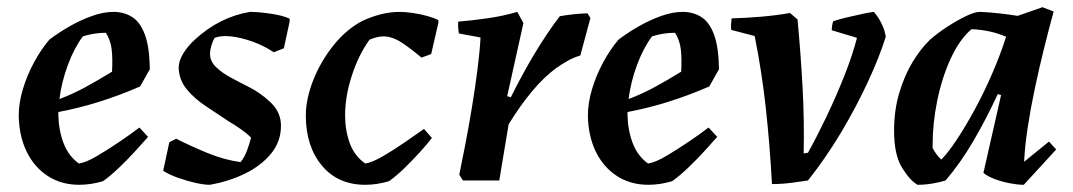

<svg xmlns="http://www.w3.org/2000/svg" viewBox="-20 -501 2978 533"><path d="M200 12Q150 12 112.5 -12.5Q75 -37 54 -80Q33 -123 32 -180Q32 -215 43.5 -253.5Q55 -292 74.5 -328Q94 -364 117 -391Q142 -410 172.5 -427.5Q203 -445 235 -456.5Q267 -468 295 -468Q324 -468 346.5 -454Q369 -440 382 -405.5Q395 -371 396 -309L369 -261Q254 -211 142 -190Q142 -185 142 -181Q143 -139 156.5 -103.5Q170 -68 199 -47Q219 -50 249.5 -68Q280 -86 312.5 -108Q345 -130 367 -147L391 -121Q377 -105 356 -82Q335 -59 311 -36Q287 -13 266 2Q232 12 200 12ZM210 -400Q186 -368 168.5 -321Q151 -274 145 -226Q182 -240 217 -259Q252 -278 291 -302Q293 -339 290 -364Q287 -389 274 -410Q241 -410 210 -400Z M562 12Q546 12 522 6.5Q498 1 474 -7.5Q450 -16 433 -27L450 -106L469 -116Q508 -96 555.5 -76.5Q603 -57 648 -51Q659 -65 666 -84Q673 -103 677 -119Q665 -131 648.5 -142.5Q632 -154 615 -164Q585 -184 552.5 -205.5Q520 -227 498.5 -253Q477 -279 476 -313Q476 -332 489 -353Q502 -374 522 -392Q590 -454 674 -468Q697 -468 731.5 -463Q766 -458 784 -449V-441L768 -367L740 -356Q713 -374 681 -385.5Q649 -397 621 -400Q595 -403 576 -396Q570 -386 566.5 -373.5Q563 -361 563 -352Q563 -331 579.5 -315Q596 -299 621 -285.5Q646 -272 670 -260Q704 -243 732 -216Q760 -189 760 -152Q760 -108 732.5 -74.5Q705 -41 660 -19Q615 3 562 12Z M994 12Q918 12 873.5 -41.5Q829 -95 829 -180Q829 -227 850 -279.5Q871 -332 906.5 -376Q942 -420 986 -443Q1040 -468 1090 -468Q1105 -468 1126 -465Q1147 -462 1166.5 -456.5Q1186 -451 1197 -445V-438L1177 -351L1150 -341Q1122 -365 1095.5 -382.5Q1069 -400 1044 -400Q1028 -400 1006 -391Q976 -350 957 -292Q938 -234 938 -181Q938 -139 951 -103.5Q964 -68 994 -47Q1013 -50 1042.5 -67Q1072 -84 1103 -105.5Q1134 -127 1157 -143L1179 -118Q1166 -101 1146 -79Q1126 -57 1103.5 -35Q1081 -13 1060 2Q1026 12 994 12Z M1265 0 1255 -16Q1262 -50 1271.5 -99Q1281 -148 1290 -202.5Q1299 -257 1305.5 -308Q1312 -359 1314 -397L1254 -408Q1251 -423 1252 -441Q1291 -444 1335 -450.5Q1379 -457 1416 -468L1433 -437L1388 -234L1398 -231Q1432 -299 1465.5 -354.5Q1499 -410 1534 -456Q1574 -463 1611 -464L1619 -451L1591 -347Q1574 -342 1557.5 -333Q1541 -324 1524 -312Q1490 -287 1457 -247.5Q1424 -208 1392 -156L1366 0Z M1780 12Q1730 12 1692.5 -12.5Q1655 -37 1634 -80Q1613 -123 1612 -180Q1612 -215 1623.5 -253.5Q1635 -292 1654.5 -328Q1674 -364 1697 -391Q1722 -410 1752.5 -427.5Q1783 -445 1815 -456.5Q1847 -468 1875 -468Q1904 -468 1926.5 -454Q1949 -440 1962 -405.5Q1975 -371 1976 -309L1949 -261Q1834 -211 1722 -190Q1722 -185 1722 -181Q1723 -139 1736.5 -103.5Q1750 -68 1779 -47Q1799 -50 1829.5 -68Q1860 -86 1892.5 -108Q1925 -130 1947 -147L1971 -121Q1957 -105 1936 -82Q1915 -59 1891 -36Q1867 -13 1846 2Q1812 12 1780 12ZM1790 -400Q1766 -368 1748.5 -321Q1731 -274 1725 -226Q1762 -240 1797 -259Q1832 -278 1871 -302Q1873 -339 1870 -364Q1867 -389 1854 -410Q1821 -410 1790 -400Z M2123 10Q2117 -100 2106 -200.5Q2095 -301 2075 -401L2010 -418Q2009 -425 2009.5 -433.5Q2010 -442 2011 -450Q2048 -451 2091 -454.5Q2134 -458 2173 -465L2194 -447Q2203 -351 2208 -258Q2213 -165 2211 -75L2223 -77Q2248 -122 2275 -178.5Q2302 -235 2324.5 -292Q2347 -349 2359 -396L2289 -417Q2289 -430 2293 -442Q2307 -447 2330 -452.5Q2353 -458 2374.5 -462.5Q2396 -467 2406 -468Q2418 -454 2427 -436Q2436 -418 2439 -399Q2421 -342 2389 -273Q2357 -204 2315 -133.5Q2273 -63 2223 0Q2204 3 2177 6.5Q2150 10 2123 10Z M2527 12Q2505 -1 2483.5 -36.5Q2462 -72 2462 -138Q2462 -195 2476.5 -243.5Q2491 -292 2513.5 -329Q2536 -366 2561 -390Q2581 -408 2608.5 -426Q2636 -444 2661 -456Q2686 -468 2700 -468Q2726 -467 2753 -464Q2780 -461 2805 -457L2874 -481L2905 -469Q2892 -422 2878.5 -367.5Q2865 -313 2853 -256.5Q2841 -200 2833 -147.5Q2825 -95 2823 -52L2892 -108L2912 -86L2822 12Q2806 12 2784.5 8Q2763 4 2742.5 -3.5Q2722 -11 2710 -21L2759 -237L2750 -240Q2717 -169 2681.5 -108.5Q2646 -48 2605 0Q2589 5 2568.5 8.5Q2548 12 2527 12ZM2593 -58Q2612 -77 2636.5 -114Q2661 -151 2686.5 -198Q2712 -245 2734.5 -297Q2757 -349 2773 -399Q2729 -418 2677 -420Q2644 -392 2619.5 -339Q2595 -286 2582 -222.5Q2569 -159 2569 -99V-90Q2579 -71 2593 -58Z"/></svg>

Font: Labrada SemiBold
Style: Italic
Weight: 600
Italic angle: -7°
Designer: Mercedes Jáuregui
Foundry: Omnibus-Type Team
Version: Version 1.000; ttfautohint (v1.8.4.7-5d5b)